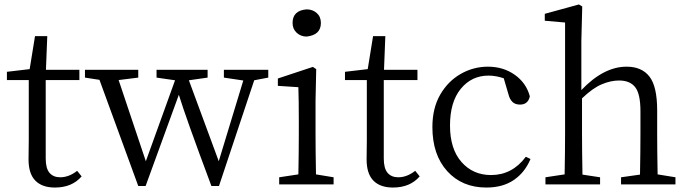

<svg xmlns="http://www.w3.org/2000/svg" viewBox="-20 -827 3084 861"><path d="M326 -61 346 -36Q303 14 226 14Q169 14 138.5 -17Q108 -48 108 -112Q108 -150 109 -199V-468H11V-505L113 -517L137 -665H192L186 -514H336V-468H185V-116Q185 -72 202 -52Q219 -32 250 -32Q289 -32 326 -61Z M1183 -514V-479L1120 -467L962 7H928Q811 -306 782 -402L633 7H600L426 -469L361 -479V-514H600V-479L512 -468L634 -104L765 -467L682 -479V-514H911V-479L827 -467L961 -104L1071 -466L984 -479V-514Z M1355 -663Q1329 -663 1310.5 -680Q1292 -697 1292 -724Q1292 -780 1355 -785Q1382 -785 1400.5 -768.5Q1419 -752 1419 -724Q1419 -670 1355 -663ZM1397 -45 1476 -32V0H1232V-32L1318 -45Q1320 -152 1320 -228V-284Q1320 -377 1318 -436L1226 -442V-475L1383 -527L1398 -517L1395 -375V-228Q1395 -152 1397 -45Z M1842 -61 1862 -36Q1819 14 1742 14Q1685 14 1654.5 -17Q1624 -48 1624 -112Q1624 -150 1625 -199V-468H1527V-505L1629 -517L1653 -665H1708L1702 -514H1852V-468H1701V-116Q1701 -72 1718 -52Q1735 -32 1766 -32Q1805 -32 1842 -61Z M2338 -124 2359 -114Q2334 -54 2284.5 -20Q2235 14 2161 14Q2052 14 1985.5 -59.5Q1919 -133 1919 -257Q1919 -342 1954 -402.5Q1989 -463 2046 -495.5Q2103 -528 2168 -528Q2237 -528 2288.5 -491.5Q2340 -455 2356 -395Q2348 -358 2312 -358Q2290 -358 2278 -370Q2266 -382 2261 -401L2239 -476Q2203 -488 2171 -488Q2095 -488 2046.5 -429Q1998 -370 1998 -264Q1998 -159 2049.5 -100.5Q2101 -42 2182 -42Q2277 -42 2338 -124Z M2929 -45 3009 -32V0H2765V-32L2850 -44Q2852 -150 2852 -228V-328Q2852 -406 2828.5 -436Q2805 -466 2756 -466Q2719 -466 2678.5 -449Q2638 -432 2590 -386V-228Q2590 -152 2592 -44L2671 -32V0H2426V-32L2512 -45Q2514 -152 2514 -228V-726L2423 -734V-765L2576 -807L2591 -798L2587 -644V-423Q2687 -528 2790 -528Q2858 -528 2892.5 -483.5Q2927 -439 2927 -332V-228Q2927 -150 2929 -45Z"/></svg>

Font: Han-Nom Khai
Style: Regular
Weight: 400
Version: Version 1.200;June 22, 2023;FontCreator 14.0.0.2814 64-bit